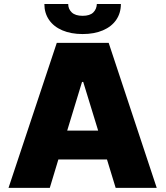

<svg xmlns="http://www.w3.org/2000/svg" viewBox="-20 -916 807 936"><path d="M21.5 0 256.8 -707H509.8L744.1 0H543.9L501.5 -138.7H264.6L222.7 0ZM458.5 -279.3 385.7 -516.6H379.9L307.6 -279.3ZM382.8 -750Q326.2 -750 283.9 -768.1Q241.7 -786.1 219 -819.3Q196.3 -852.5 196.3 -896.5H312.5Q312.5 -872.1 329.8 -855.5Q347.2 -838.9 382.8 -838.9Q418 -838.9 434.6 -855.2Q451.2 -871.6 452.1 -896.5H569.3Q569.3 -852.5 546.6 -819.3Q523.9 -786.1 481.7 -768.1Q439.5 -750 382.8 -750Z"/></svg>

Font: Pretendard JP Black
Style: Regular
Weight: 900
Designer: Base glyphs from Inter by Rasmus Andersson; Hangeul glyphs from Noto Sans CJK(Source Han Sans) by Jang Soo-young and Kan
Foundry: Kil Hyung-jin
Version: Version 1.309